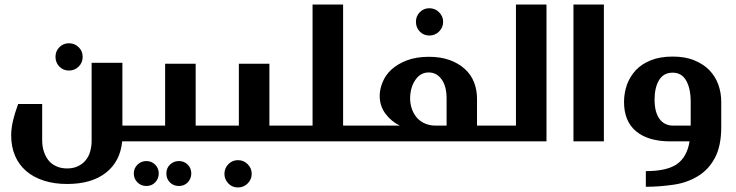

<svg xmlns="http://www.w3.org/2000/svg" viewBox="-20 -617 3211 838"><path d="M222.2 -369.1Q222.2 -393.6 238.8 -410.6Q255.9 -428.2 280.8 -428.2Q306.2 -428.2 323.7 -410.6Q340.8 -393.6 340.8 -369.1Q340.8 -343.8 323.7 -326.7Q306.2 -309.1 280.8 -309.1Q255.9 -309.1 238.8 -326.7Q222.2 -343.8 222.2 -369.1ZM514.2 -342.8V-68.8H568.8Q587.9 -68.8 587.9 -49.8V-11.2Q587.9 0 568.8 0H513.2Q504.9 87.9 441.9 137.2Q379.4 186 272.9 186Q216.8 186 171.4 171.4Q126 156.7 94.7 129.9Q62.5 102.1 45.9 63.5Q28.8 23.4 28.8 -25.9Q28.8 -55.7 36.6 -89.8Q43 -118.2 59.1 -163.1H164.1V-4.9Q164.1 20 170.4 41Q177.2 63.5 189.9 80.6Q202.6 97.7 224.1 107.9Q245.1 118.2 272.9 118.2Q300.8 118.2 321.3 107.9Q342.3 97.7 355 81.1Q368.2 64.5 374 42.5Q379.9 21.5 379.9 -2.9V-342.8Z M567.9 0Q548.8 0 548.8 -13.2V-55.2Q548.8 -68.8 567.9 -68.8H700.7V-338.9H834V-68.8H892.1Q909.7 -68.8 909.7 -49.8V-18.1Q909.7 0 892.1 0ZM580.1 101.6Q596.7 85.9 618.7 85.9Q641.6 85.9 657.2 101.6Q672.9 117.2 672.9 140.1Q672.9 162.6 657.2 179.2Q642.1 194.8 618.7 194.8Q595.7 194.8 580.1 179.2Q564 163.1 564 140.1Q564 117.2 580.1 101.6ZM721.7 101.6Q738.3 85.9 760.7 85.9Q783.7 85.9 799.3 101.6Q814.9 117.2 814.9 140.1Q814.9 162.6 799.3 179.2Q784.2 194.8 760.7 194.8Q737.3 194.8 721.7 179.2Q706.1 163.6 706.1 140.1Q706.1 116.7 721.7 101.6Z M889.6 0Q870.6 0 870.6 -13.2V-55.2Q870.6 -68.8 889.6 -68.8H1022.5V-338.9H1155.8V-68.8H1213.9Q1231.4 -68.8 1231.4 -49.8V-18.1Q1231.4 0 1213.9 0ZM959.5 142.1Q959.5 117.7 976.6 99.6Q993.7 82 1018.6 82Q1043.5 82 1061 99.6Q1078.6 117.2 1078.6 142.1Q1078.6 166 1061 183.6Q1043.5 201.2 1018.6 201.2Q993.2 201.2 976.6 183.6Q959.5 165.5 959.5 142.1Z M1211.4 0Q1193.4 0 1193.4 -13.2V-55.2Q1193.4 -68.8 1211.4 -68.8H1344.2V-597.2H1477.5V-68.8H1535.6Q1553.2 -68.8 1553.2 -49.8V-18.1Q1553.2 0 1535.6 0Z M1795.4 -522Q1795.4 -546.4 1812 -563.5Q1829.1 -581.1 1854 -581.1Q1878.9 -581.1 1896.5 -563.5Q1914.1 -545.9 1914.1 -522Q1914.1 -497.1 1896.5 -479.5Q1878.9 -461.9 1854 -461.9Q1829.1 -461.9 1812 -479.5Q1795.4 -496.6 1795.4 -522ZM1725.1 -68.8Q1687.5 -86.9 1662.1 -121.1Q1637.2 -154.8 1637.2 -199.2Q1637.2 -227.1 1649.9 -258.3Q1662.6 -290 1688.5 -313.5Q1715.3 -337.9 1755.9 -353.5Q1796.9 -369.1 1852.1 -369.1Q1902.8 -369.1 1942.4 -355Q1980.5 -341.3 2008.3 -316.4Q2035.6 -292 2048.8 -258.3Q2062 -224.6 2062 -186V-68.8H2102.1Q2120.1 -68.8 2120.1 -49.8V-12.2Q2120.1 0 2102.1 0H1532.2Q1516.1 0 1516.1 -18.1V-49.8Q1516.1 -68.8 1532.2 -68.8ZM1929.2 -187Q1929.2 -240.7 1907.2 -271Q1885.3 -300.8 1851.1 -300.8Q1814.9 -300.8 1792.5 -267.6Q1770 -234.4 1770 -186Q1770 -166 1776.9 -144Q1783.2 -124 1796.9 -106.4Q1810.1 -89.8 1831.1 -79.6Q1853.5 -68.8 1880.4 -68.8H1929.2Z M2365.2 -597.2V0H2099.1Q2080.1 0 2080.1 -13.2V-55.2Q2080.1 -68.8 2099.1 -68.8H2231.9V-597.2Z M2482.9 0V-597.2H2615.7V0Z M2703.6 -171.9Q2703.6 -210.4 2716.3 -247.1Q2728.5 -281.7 2754.9 -310.5Q2779.8 -337.4 2820.8 -354Q2861.3 -370.1 2916 -370.1Q2971.2 -370.1 3010.7 -353.5Q3051.8 -336.4 3076.7 -310.1Q3103 -282.2 3115.2 -247.6Q3127.9 -211.9 3127.9 -172.9V-62Q3127.9 21 3099.6 73.2Q3072.3 124 3025.9 151.9Q2978.5 180.7 2920.9 189Q2858.4 198.2 2798.8 198.2V129.9Q2890.1 129.9 2934.1 99.6Q2978.5 68.8 2989.7 0H2905.8Q2809.1 0 2756.3 -43.9Q2703.6 -87.9 2703.6 -171.9ZM2994.6 -172.9Q2994.6 -231 2974.6 -265.6Q2955.1 -299.8 2916 -299.8Q2876 -299.8 2856.4 -267.1Q2836.9 -234.4 2836.9 -182.1Q2836.9 -127.9 2858.4 -98.1Q2879.9 -68.8 2918 -68.8H2994.6Z"/></svg>

Font: SimahzazaarabicW05-SemiBold
Style: Regular
Weight: 600
Designer: Ahmed zaza
Foundry: Ahmed zaza
Version: Version 1.001